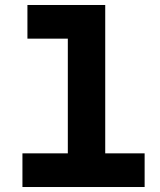

<svg xmlns="http://www.w3.org/2000/svg" viewBox="-20 -750 640 770"><path d="M70 0V-135H252V-595H90V-730H402V-135H560V0Z"/></svg>

Font: Tiny ExtraBold
Style: Regular
Weight: 800
Designer: Philipp Nurullin, Konstantin Bulenkov
Foundry: JetBrains
Version: Version 2.251; ttfautohint (v1.8.4.7-5d5b)